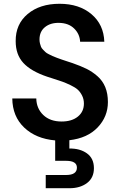

<svg xmlns="http://www.w3.org/2000/svg" viewBox="-20 -732 637 1016"><path d="M222 264V194H330Q387 194 387 155Q387 119 330 119H272V11Q170 2 108 -57Q46 -116 45 -211H172Q173 -158 209 -123.5Q245 -89 306 -89Q360 -89 392 -115Q424 -141 424 -184Q424 -207 414.5 -226Q405 -245 392 -257Q379 -269 354 -281Q329 -293 309.5 -300Q290 -307 255 -318Q239 -323 230 -326Q144 -355 103.5 -399Q63 -443 63 -514Q62 -604 126.5 -658Q191 -712 295 -712Q399 -712 464 -657Q529 -602 532 -511H404Q402 -552 372.5 -581Q343 -610 293 -611Q247 -612 218 -588.5Q189 -565 189 -523Q189 -512 191.5 -502Q194 -492 197 -484.5Q200 -477 207.5 -469.5Q215 -462 220.5 -456.5Q226 -451 238.5 -445Q251 -439 258 -435.5Q265 -432 281.5 -426Q298 -420 306.5 -417Q315 -414 335 -407.5Q355 -401 364 -398Q407 -383 437.5 -368Q468 -353 495.5 -329Q523 -305 537 -271Q551 -237 551 -192Q551 -115 497 -58Q443 -1 347 10V54Q403 53 440 79.5Q477 106 477 158Q477 209 440.5 236.5Q404 264 348 264Z"/></svg>

Font: AWOL-DM SemiBold
Style: Regular
Weight: 600
Designer: Colophon Foundry, Jonny Pinhorn, Mikhail Sharanda
Foundry: Colophon Foundry
Version: Version 1.000;Glyphs 3.2.3 (3260)